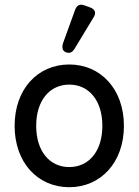

<svg xmlns="http://www.w3.org/2000/svg" viewBox="-20 -770 578 801"><path d="M269 11C400 11 497 -92 497 -245C497 -398 400 -501 269 -501C137 -501 41 -398 41 -245C41 -92 137 11 269 11ZM131 -245C131 -352 188 -417 269 -417C350 -417 407 -352 407 -245C407 -138 350 -73 269 -73C188 -73 131 -138 131 -245ZM243 -590C237 -571 241 -557 255 -552C270 -546 282 -551 292 -568L370 -697C382 -715 378 -731 356 -739L334 -747C314 -755 300 -749 293 -728Z"/></svg>

Font: 寒蝉半圆体
Style: Regular
Weight: 400
Designer: Yoshimichi Ohira & Warren
Foundry: ChillType
Version: Version 1.800;Glyphs 3.1.1 (3135)